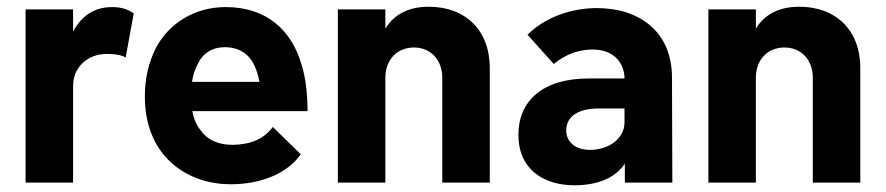

<svg xmlns="http://www.w3.org/2000/svg" viewBox="-20 -542 2631 570"><path d="M313 -521C257 -521 220 -492 197 -448V-514H56V0H197V-287C197 -341 237 -376 283 -381C289 -382 295 -382 301 -382C324 -382 345 -377 353 -371L377 -502C365 -511 346 -521 313 -521Z M671 -112C627 -112 595 -127 575 -156C563 -171 555 -190 551 -212H893C893 -259 888 -308 877 -344C847 -455 769 -521 650 -521C558 -521 482 -473 443 -400C421 -356 410 -309 410 -255C410 -184 431 -122 470 -78C514 -27 583 5 665 5C755 5 833 -27 873 -84L790 -165C762 -128 723 -113 671 -112ZM649 -402C690 -401 719 -383 736 -346C742 -333 747 -317 750 -299H550C553 -319 559 -337 567 -352C582 -384 610 -402 649 -402Z M1253 -522C1195 -522 1151 -501 1124 -457V-514H983V0H1124V-311C1124 -365 1159 -401 1209 -401C1259 -401 1293 -364 1293 -311V0H1434V-340C1434 -454 1360 -522 1253 -522Z M1976 0 1975 -311C1975 -451 1875 -518 1752 -518C1681 -518 1602 -494 1546 -439L1624 -352C1660 -382 1700 -395 1739 -395C1810 -395 1834 -347 1834 -309H1727C1592 -309 1519 -243 1519 -142C1519 -39 1594 8 1685 8C1756 8 1806 -14 1835 -56V0ZM1834 -179C1834 -130 1787 -97 1731 -97C1690 -97 1661 -119 1661 -155C1661 -197 1698 -220 1757 -220H1834Z M2353 -522C2295 -522 2251 -501 2224 -457V-514H2083V0H2224V-311C2224 -365 2259 -401 2309 -401C2359 -401 2393 -364 2393 -311V0H2534V-340C2534 -454 2460 -522 2353 -522Z"/></svg>

Font: Arthouse Owned
Style: Bold
Weight: 700
Designer: Jeremy Tribby
Foundry: Tribby Type
Version: Version 1.000;PS 001.000;hotconv 1.0.88;makeotf.lib2.5.64775